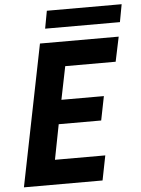

<svg xmlns="http://www.w3.org/2000/svg" viewBox="-59 -928 716 974"><g transform="rotate(-5 299.0 -441.0)"><path d="M167.5 -719.7H568.4L542 -594.2H285.2L251 -425.8H467.3L442.9 -303.7H226.6L191.9 -125.5H448.2L423.3 0H22.9ZM216.8 -882.3H597.7L581.1 -792.5H200.2Z"/></g></svg>

Font: Reddit Sans Fudge
Style: Bold
Weight: 700
Italic angle: -11.25°
Designer: Stephen Hutchings
Version: Version 1.013